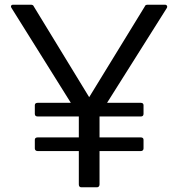

<svg xmlns="http://www.w3.org/2000/svg" viewBox="-20 -771 810 816"><path d="M315 -129V13C315 21 319 25 326 25H392C398 25 403 21 403 13V-129H579C586 -129 590 -134 590 -140V-177C590 -183 586 -187 579 -187H403V-276H579C586 -276 590 -280 590 -287V-324C590 -330 586 -334 579 -334H435L689 -737C693 -744 689 -751 681 -751H608C601 -751 597 -749 595 -743L359 -358L124 -743C122 -749 117 -751 111 -751H36C27 -751 24 -744 29 -737L281 -334H140C132 -334 128 -330 128 -324V-287C128 -280 132 -276 140 -276H315V-187H140C132 -187 128 -183 128 -177V-140C128 -134 132 -129 140 -129Z"/></svg>

Font: LINE Seed JP App_OTF Regular
Style: Regular
Weight: 400
Designer: LY Corporation & Fontrix & Fontworks
Version: Version 1.002